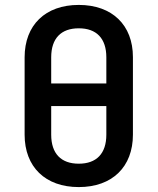

<svg xmlns="http://www.w3.org/2000/svg" viewBox="-20 -750 640 780"><path d="M300 10C436 10 520 -72 520 -203V-518C520 -648 436 -730 300 -730C164 -730 80 -648 80 -517V-203C80 -72 164 10 300 10ZM188 -517C188 -594 228 -635 300 -635C372 -635 412 -594 412 -517V-411H188ZM300 -85C228 -85 188 -126 188 -203V-319H412V-203C412 -126 372 -85 300 -85Z"/></svg>

Font: Tekne LDO SemiBold
Style: Regular
Weight: 600
Monospace: yes
Designer: Alessio Laiso, Mario Rullo, Paolo Rosset
Foundry: Alessio Laiso
Version: Version 1.000;hotconv 1.0.109;makeotfexe 2.5.65596